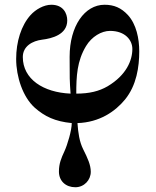

<svg xmlns="http://www.w3.org/2000/svg" viewBox="-20 -506 656 808"><path d="M48 -258C48 -183 76 -98 126 -53C168 -16 211 5 282 12C282 42 264 103 251 131C238 159 228 182 228 216C228 256 257 282 297 282C334 282 362 252 362 217C362 188 349 160 330 122C314 90 309 53 306 12C399 9 465 -37 506 -87C555 -147 566 -225 566 -290C566 -343 554 -404 518 -443C490 -473 460 -486 420 -486C336 -486 273 -396 273 -267C273 -175 273 -168 277 -112C162 -117 76 -173 76 -266C76 -312 117 -334 157 -339C198 -344 263 -360 263 -420C263 -450 246 -486 196 -486C164 -486 130 -466 109 -443C69 -399 48 -330 48 -258ZM301 -112C301 -185 304 -249 342 -312C366 -352 407 -376 443 -376C507 -376 537 -337 537 -300C537 -252 512 -190 433 -143C397 -122 356 -112 301 -112Z"/></svg>

Font: Old Standard
Style: Bold
Weight: 700
Designer: Alexey Kryukov <alexios@thessalonica.org.ru>
Version: Version 2.0.2